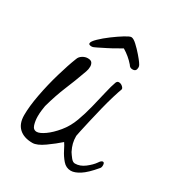

<svg xmlns="http://www.w3.org/2000/svg" viewBox="-125 -556 564 623"><g transform="rotate(30 157.5 -245.0)"><path d="M311 -63Q285 -32 266 -20Q247 -8 233 -8Q215 -8 202.5 -22.5Q190 -37 181.5 -54Q173 -71 168 -78Q149 -61 123 -42.5Q97 -24 80 -24Q48 -24 30 -40.5Q12 -57 12 -89Q12 -122 20.5 -167Q29 -212 42 -256.5Q55 -301 67 -331Q70 -340 79.5 -346Q89 -352 99 -352Q111 -352 115 -346Q119 -340 119 -332Q119 -322 115.5 -312.5Q112 -303 112 -303Q100 -269 84.5 -232Q69 -195 56 -148Q55 -142 53.5 -131Q52 -120 52 -108Q52 -91 56.5 -76.5Q61 -62 74 -62Q85 -62 103.5 -75Q122 -88 141 -111Q160 -134 171 -164Q181 -191 189 -223Q197 -255 203.5 -283.5Q210 -312 216 -328Q219 -335 225 -335Q233 -335 239.5 -329Q246 -323 244 -318Q240 -308 233 -285Q226 -262 219 -234Q212 -206 206 -179.5Q200 -153 196 -135Q192 -117 192 -115Q192 -100 195 -88Q198 -76 205 -62Q210 -54 217.5 -44.5Q225 -35 233 -35Q252 -35 269.5 -48.5Q287 -62 296 -75Q303 -86 309 -86Q315 -86 315 -75Q315 -67 311 -63ZM89 -391Q79 -391 79 -397Q79 -404 93.5 -418Q108 -432 127.5 -446.5Q147 -461 164 -471.5Q181 -482 187 -482Q195 -482 208 -470Q221 -458 233 -444Q245 -430 249 -424Q251 -421 253.5 -417Q256 -413 256 -408Q256 -393 243 -393H241Q232 -393 227 -402Q209 -423 184 -438Q178 -435 164.5 -427Q151 -419 135 -411Q119 -403 107 -397Q95 -391 92 -391Z"/></g></svg>

Font: Ingrid Darling
Style: Regular
Weight: 400
Designer: Robert E. Leuschke
Foundry: Robert E. Leuschke
Version: Version 1.010; ttfautohint (v1.8.3)